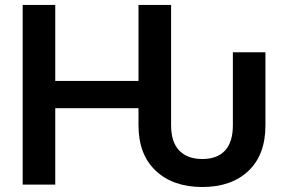

<svg xmlns="http://www.w3.org/2000/svg" viewBox="-20 -747 1160 777"><path d="M798.8 9.8Q680.2 9.8 610.4 -55.9Q540.5 -121.6 540.5 -239.7V-309.1H203.6V0H71.8V-727.1H203.6V-419.4H540.5V-727.1H672.4V-239.7Q672.4 -172.4 705.3 -137.9Q738.3 -103.5 798.8 -103.5Q858.9 -103.5 890.6 -137.7Q922.4 -171.9 922.4 -239.7V-535.6H1054.2V-239.7Q1054.2 -120.6 985.4 -55.4Q916.5 9.8 798.8 9.8Z"/></svg>

Font: Interop SemBd
Style: Regular
Weight: 600
Designer: Rasmus Andersson, Google, Jang Haemin
Foundry: jhaemin
Version: Version 1.007